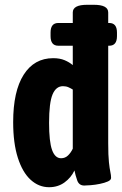

<svg xmlns="http://www.w3.org/2000/svg" viewBox="-20 -774 509 802"><path d="M185 8Q142 8 108 -23Q74 -54 54.5 -115Q35 -176 35 -264Q35 -393 79 -462Q123 -531 202 -531Q230 -531 250 -522.5Q270 -514 284 -502V-722Q284 -754 344 -754H372Q432 -754 432 -722V-176Q432 -124 435 -96.5Q438 -69 441 -55.5Q444 -42 444 -31Q444 -22 430.5 -16Q417 -10 397.5 -6Q378 -2 359.5 -0.5Q341 1 332 1Q310 1 302.5 -20.5Q295 -42 291 -62Q277 -32 249.5 -12Q222 8 185 8ZM235 -113Q252 -113 264 -124.5Q276 -136 284 -153V-400Q276 -405 266 -409.5Q256 -414 243 -414Q214 -414 199.5 -379.5Q185 -345 185 -261Q185 -182 197.5 -147.5Q210 -113 235 -113ZM223.5 -583Q191.2 -583 191.2 -623V-638Q191.2 -678 223.5 -678H436.3Q468.6 -678 468.6 -638V-623Q468.6 -583 436.3 -583Z"/></svg>

Font: Asap Condensed VF Beta
Style: Regular
Weight: 400
Designer: Pablo Cosgaya
Foundry: Omnibus-Type
Version: Version 1.008